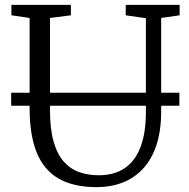

<svg xmlns="http://www.w3.org/2000/svg" viewBox="-20 -763 778 791"><path d="M379 8Q282.5 8 221.2 -27.5Q160 -63 131 -135.2Q102 -207.5 102 -318V-689L27 -700V-743H272V-700L186 -689V-309Q186 -231.5 200.8 -179.8Q215.5 -128 242.5 -97.5Q269.5 -67 306.2 -54Q343 -41 387 -41Q451 -41 494.2 -70.5Q537.5 -100 559.2 -158Q581 -216 581 -301V-688L498 -700V-743H720V-700L644 -689V-305Q644 -223.5 624.2 -164.5Q604.5 -105.5 568.5 -67.2Q532.5 -29 484.2 -10.5Q436 8 379 8ZM719 -381V-327.5H26V-381Z"/></svg>

Font: Merriweather Light
Style: Regular
Weight: 300
Designer: Eben Sorkin
Foundry: Eben Sorkin
Version: Version 2.100